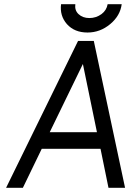

<svg xmlns="http://www.w3.org/2000/svg" viewBox="-20 -895 625 915"><path d="M271 -875Q264 -820 299 -780Q335 -740 397 -740Q457 -740 505 -780Q553 -820 560 -875H493Q488 -846 464 -828Q438 -809 406 -809Q374 -809 354 -828Q335 -846 339 -875ZM217 -265 375 -590 442 -265ZM179 -186H459L497 0H576L427 -700H352L9 0H89Z"/></svg>

Font: Unageo
Style: Regular-Italic
Weight: 400
Designer: Richard Sepsi
Foundry: Richard Sepsi
Version: Version 2.000